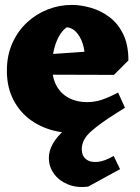

<svg xmlns="http://www.w3.org/2000/svg" viewBox="-20 -524 570 782"><path d="M339 236Q292 242 255.5 226.5Q219 211 199 182.5Q179 154 179 120Q179 61 243.5 4.5Q308 -52 437 -86L489 -85L449 -60Q390 -23 351.5 10.5Q313 44 313 84Q313 110 330 124Q347 138 376.5 135.5Q406 133 443 111L469 165ZM331 11Q270 23 212 11Q154 -1 108 -33Q62 -65 35 -116.5Q8 -168 8 -236Q8 -298 30 -347.5Q52 -397 89.5 -432Q127 -467 174.5 -485.5Q222 -504 272 -504Q309 -504 349.5 -492.5Q390 -481 425 -455Q460 -429 481.5 -385.5Q503 -342 503 -278L323 -271Q328 -301 320.5 -333Q313 -365 295.5 -387.5Q278 -410 252 -413Q232 -399 218.5 -373Q205 -347 198.5 -316Q192 -285 192 -257Q192 -208 210 -175Q228 -142 260.5 -125Q293 -108 334 -108Q366 -108 395.5 -118Q425 -128 461 -147L489 -85ZM444 -219 134 -220 118 -299 395 -318 503 -278Z"/></svg>

Font: Eczar ExtraBold
Style: Regular
Weight: 800
Designer: Vaibhav Singh
Foundry: Rosetta Type Foundry
Version: Version 2.000